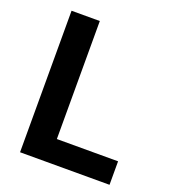

<svg xmlns="http://www.w3.org/2000/svg" viewBox="-130 -806 805 904"><g transform="rotate(20 272.0 -354.5)"><path d="M522 -117.7V0H73.7V-709H215.3V-117.7Z"/></g></svg>

Font: Estedad-FD Bold
Style: Regular
Weight: 700
Designer: Amin Abedi
Version: Version 7.3